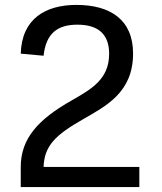

<svg xmlns="http://www.w3.org/2000/svg" viewBox="-20 -762 660 782"><path d="M291 -742C166.5 -742 68.5 -686.5 64.5 -543.5L157.5 -535C167.5 -627 215 -661.5 295 -661.5C378 -661.5 424.5 -624.5 424.5 -543C424.5 -439.5 353 -399.5 272 -353C136.5 -276.5 64.5 -198.5 64.5 -82V0H547.5V-82H157.5C160.5 -168 205 -212 319.5 -277C411 -330 522 -385 522 -544C522 -681.5 429.5 -742 291 -742Z"/></svg>

Font: Monaspace Neon
Style: Regular
Weight: 400
Designer: Riley Cran & the Lettermatic Team
Foundry: Lettermatic
Version: Version 1.200 (Monaspace Neon)